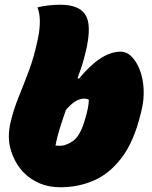

<svg xmlns="http://www.w3.org/2000/svg" viewBox="-20 -780 640 810"><path d="M573 -298Q545 -183 494 -115.5Q443 -48 377 -19Q311 10 235 10Q187 10 148.5 -6Q110 -22 81 -51Q44 -89 26.5 -144Q9 -199 25 -266Q38 -320 59 -371.5Q80 -423 102.5 -483Q125 -543 141 -622Q149 -663 148 -695Q147 -727 138 -749Q185 -760 235 -760Q321 -760 345 -709Q369 -658 334 -532Q329 -513 322 -492.5Q315 -472 307 -450L313 -448Q407 -562 488 -562Q515 -562 536 -540.5Q557 -519 570.5 -483Q584 -447 586 -403Q588 -359 577 -314ZM335 -364Q318 -364 299 -353Q280 -342 258 -316Q244 -276 232 -237.5Q220 -199 214 -166Q222 -165 231 -165Q260 -165 289 -186Q318 -207 337 -271L339 -278Q347 -304 350.5 -322Q354 -340 355 -359Q347 -364 335 -364Z"/></svg>

Font: Recursive Sn Csl St XBk
Style: Italic
Weight: 1000
Italic angle: -15°
Version: Version 1.085;hotconv 1.1.0;makeotfexe 2.6.0; ttfautohint (v